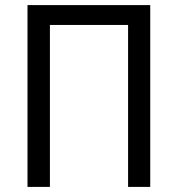

<svg xmlns="http://www.w3.org/2000/svg" viewBox="-20 -734 698 754"><path d="M88 0V-714H570V0H483V-636H176V0Z"/></svg>

Font: Noto Sans SemiCondensed
Style: Regular
Weight: 400
Width: 4
Designer: Monotype Design Team
Foundry: Monotype Imaging Inc.
Version: Version 2.013; ttfautohint (v1.8.4.7-5d5b)